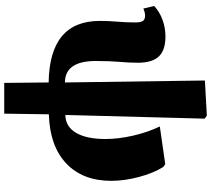

<svg xmlns="http://www.w3.org/2000/svg" viewBox="-64 -692 975 886"><g transform="rotate(90 423.0 -249.5)"><path d="M363 218 361 13Q77 9 77 -223Q77 -264 80.5 -304Q84 -344 84 -387Q84 -412 77 -422Q70 -432 53 -432Q38 -432 20 -424L8 -474Q35 -499 72 -512.5Q109 -526 149 -526Q212 -526 241 -495.5Q270 -465 270 -399Q270 -359 266 -314.5Q262 -270 262 -204Q262 -63 361 -62L352 -708L514 -717L528 -707L511 -64Q565 -65 593.5 -113.5Q622 -162 622 -249Q622 -309 606.5 -376.5Q591 -444 564 -500L738 -525L751 -516Q780 -469 797.5 -402.5Q815 -336 815 -276Q815 -144 734.5 -68Q654 8 508 12L505 218Z"/></g></svg>

Font: Literata 36pt ExtraBold
Style: Regular
Weight: 800
Designer: Latin by Veronika Burian and Jose Scaglione. Greek by Irene Vlachou. Cyrillic by Vera Evstafieva.
Foundry: TypeTogether
Version: Version 3.002